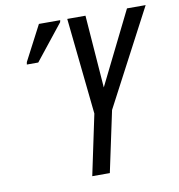

<svg xmlns="http://www.w3.org/2000/svg" viewBox="-80 -787 801 861"><g transform="rotate(-10 320.0 -357.0)"><path d="M271 0H351L410 -277L640 -714H555L391 -383L366 -714H283L329 -275ZM69 -544H121L249 -705L251 -714H154L71 -555Z"/></g></svg>

Font: Noto Sans ExtraCondensed
Style: Italic
Weight: 400
Width: 2
Italic angle: -12°
Designer: Monotype Design Team
Foundry: Monotype Imaging Inc.
Version: Version 2.013